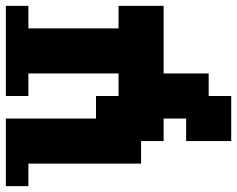

<svg xmlns="http://www.w3.org/2000/svg" viewBox="-97 -713 810 656"><g transform="rotate(90 308.0 -385.0)"><path d="M0 0V-77H77V-385H0V-539H231V-693H308V-770H462V-616H385V-539H462V-462H539V-77H616V0H385V-308H308V-385H231V-77H308V0Z"/></g></svg>

Font: Coral Pixels
Style: Regular
Weight: 400
Designer: Tanukizamurai
Foundry: TanukiFont
Version: Version 1.000; ttfautohint (v1.8.4.7-5d5b)